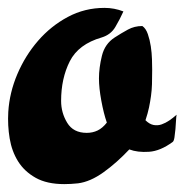

<svg xmlns="http://www.w3.org/2000/svg" viewBox="-26 -470 468 487"><path d="M239 -450Q264 -450 287 -441Q278 -421 266.5 -401.5Q255 -382 232 -375Q173 -358 151 -314.5Q129 -271 129 -214Q129 -184 144.5 -158.5Q160 -133 194 -133Q209 -133 221.5 -139Q234 -145 245 -159Q237 -182 231 -214.5Q225 -247 225 -271Q225 -298 232.5 -328.5Q240 -359 265 -375Q282 -386 298.5 -395Q315 -404 335 -404Q344 -398 349 -383.5Q354 -369 356.5 -352.5Q359 -336 359.5 -319.5Q360 -303 360 -293Q360 -272 359.5 -256.5Q359 -241 357 -226.5Q355 -212 352 -197.5Q349 -183 343 -165Q353 -155 363.5 -153Q374 -151 384 -154.5Q394 -158 403.5 -164.5Q413 -171 422 -179Q421 -175 420.5 -164.5Q420 -154 419 -142.5Q418 -131 416.5 -121.5Q415 -112 412 -110Q381 -87 352 -85Q323 -83 302 -91Q270 -57 236.5 -33Q203 -9 172 -5Q163 -4 154 -3.5Q145 -3 137 -3Q93 -3 64.5 -19Q36 -35 20 -60.5Q4 -86 -1.5 -119Q-7 -152 -5 -186Q-2 -235 18 -282Q38 -329 70.5 -366.5Q103 -404 146 -427Q189 -450 239 -450Z"/></svg>

Font: Praegefest
Style: Regular
Weight: 600
Designer: Peter Wiegel nach alter Vorlage
Foundry: Peter Wiegel
Version: Version 1.000